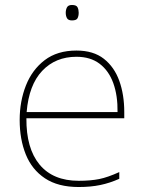

<svg xmlns="http://www.w3.org/2000/svg" viewBox="-20 -741 580 771"><path d="M287 -538Q355 -538 397 -505Q439 -472 459 -416.5Q479 -361 479 -291V-266H86Q85 -145 139 -80Q193 -15 296 -15Q344 -15 378.5 -22Q413 -29 459 -50V-23Q421 -6 382.5 2Q344 10 296 10Q213 10 160.5 -25Q108 -60 83.5 -121Q59 -182 59 -259Q59 -334 84 -397.5Q109 -461 159.5 -499.5Q210 -538 287 -538ZM287 -513Q203 -513 149.5 -456.5Q96 -400 87 -291H452Q453 -357 435 -407Q417 -457 380 -485Q343 -513 287 -513ZM269 -721Q287 -721 291.5 -711.5Q296 -702 296 -690Q296 -677 291.5 -668Q287 -659 269 -659Q254 -659 249 -668Q244 -677 244 -690Q244 -702 249 -711.5Q254 -721 269 -721Z"/></svg>

Font: Noto Sans Khmer Thin
Style: Regular
Weight: 250
Version: Version 2.003